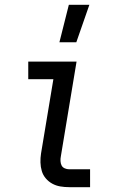

<svg xmlns="http://www.w3.org/2000/svg" viewBox="-20 -775 490 795"><path d="M267 0Q248 0 230 -3Q212 -6 196.5 -14.5Q181 -23 169.5 -36.5Q158 -50 153 -67Q148 -84 147.5 -102.5Q147 -121 150 -140L201 -447H97V-520H297L232 -128Q230 -118 230.5 -108Q231 -98 235 -90Q239 -82 248 -78Q257 -74 267 -74H353V0ZM226 -600 265 -755H350L296 -600Z"/></svg>

Font: Iosevka Custom Oblique
Style: Regular
Weight: 400
Italic angle: -9°
Designer: Belleve Invis
Foundry: Belleve Invis
Version: Version 27.0.1